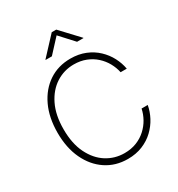

<svg xmlns="http://www.w3.org/2000/svg" viewBox="-218 -1087 1151 1239"><g transform="rotate(-30 357.5 -467.5)"><path d="M372.1 9.8Q280.8 9.8 210.9 -36.9Q141.1 -83.5 101.6 -167.2Q62 -251 62 -363.3Q62 -476.1 101.6 -560.1Q141.1 -644 210.9 -690.7Q280.8 -737.3 372.1 -737.3Q433.1 -737.3 482.2 -717.3Q531.2 -697.3 567.4 -663.1Q603.5 -628.9 625.7 -586.4Q647.9 -543.9 655.8 -499H609.9Q602.1 -536.6 582.8 -571.5Q563.5 -606.4 533.2 -634Q502.9 -661.6 462.4 -677.7Q421.9 -693.8 372.1 -693.8Q299.8 -693.8 239.5 -655.3Q179.2 -616.7 143.1 -543Q106.9 -469.2 106.9 -363.3Q106.9 -256.8 143.3 -183.1Q179.7 -109.4 239.7 -71.5Q299.8 -33.7 372.1 -33.7Q421.9 -33.7 462.4 -49.8Q502.9 -65.9 533.2 -93.8Q563.5 -121.6 582.8 -156.2Q602.1 -190.9 609.9 -228.5H655.8Q647.9 -184.1 625.7 -141.8Q603.5 -99.6 567.6 -65.2Q531.7 -30.8 482.4 -10.5Q433.1 9.8 372.1 9.8ZM276.9 -809.6H230.5V-812L354 -944.8H387.7L512.2 -812V-809.6H464.8L371.1 -911.6Z"/></g></svg>

Font: Inter 18pt ExtraLight
Style: Regular
Weight: 250
Designer: Rasmus Andersson
Foundry: rsms
Version: Version 4.001;git-66647c0bb